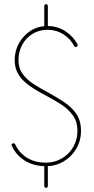

<svg xmlns="http://www.w3.org/2000/svg" viewBox="-20 -788 450 915"><path d="M191 -759Q191 -763 193.5 -765.5Q196 -768 199 -768Q203 -768 205.5 -765.5Q208 -763 208 -759V-655Q208 -651 205.5 -648.5Q203 -646 199 -646Q196 -646 193.5 -648.5Q191 -651 191 -655ZM191 -4Q191 -8 193.5 -10.5Q196 -13 199 -13Q203 -13 205.5 -10.5Q208 -8 208 -4V99Q208 102 205.5 104.5Q203 107 199 107Q196 107 193.5 104.5Q191 102 191 99ZM36 -94Q35 -94 35 -97Q35 -100 37.5 -102.5Q40 -105 44 -105Q51 -105 52 -101Q70 -61 107.5 -37Q145 -13 199 -13Q241 -13 275 -33Q309 -53 329 -87.5Q349 -122 349 -164Q349 -208 327.5 -238Q306 -268 272 -290Q238 -312 200 -332Q173 -346 146.5 -362Q120 -378 98 -397.5Q76 -417 63 -442.5Q50 -468 50 -502Q50 -546 71 -583Q92 -620 127 -642Q162 -664 207 -664Q253 -664 291 -639.5Q329 -615 350 -576Q350 -575 350 -573Q350 -570 348 -567Q346 -564 342 -564Q337 -564 334 -568Q315 -604 281.5 -625Q248 -646 207 -646Q167 -646 135.5 -627Q104 -608 86 -575Q68 -542 68 -502Q68 -463 88 -435.5Q108 -408 140 -387.5Q172 -367 208 -348Q246 -327 282.5 -303.5Q319 -280 342.5 -247Q366 -214 366 -164Q366 -118 343.5 -79.5Q321 -41 283 -18.5Q245 4 199 4Q140 4 97.5 -23Q55 -50 36 -94Z"/></svg>

Font: Libertine-Super Thin
Style: Regular
Weight: 100
Designer: Bastien Sozeau
Foundry: NBR — Bastien Sozeau
Version: Version 2.003;gftools[0.9.33]